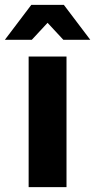

<svg xmlns="http://www.w3.org/2000/svg" viewBox="-46 -771 392 791"><path d="M72 -538H228V0H72ZM215 -607 150 -677 85 -607H-26L83 -751H217L326 -607Z"/></svg>

Font: Montserrat GRBold
Style: Regular
Weight: 700
Designer: Julieta Ulanovsky
Foundry: Julieta Ulanovsky
Version: Version 1.00 May 29, 2023, initial release